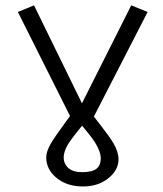

<svg xmlns="http://www.w3.org/2000/svg" viewBox="-20 -547 602 708"><path d="M105.5 -527.3 45.9 -502.9 238.3 -119.1 221.7 -96.7Q179.7 -39.1 168 -18.6Q150.4 11.7 150.4 33.2Q150.4 76.2 186.5 107.4Q225.6 140.6 286.1 140.6Q343.8 140.6 381.8 108.4Q417 79.1 417 41Q417 12.7 398.4 -18.6Q386.7 -39.1 353.5 -82L326.2 -117.2L524.4 -502.9L463.9 -527.3L282.2 -166ZM283.2 -84V-83Q319.3 -40 331.1 -20.5Q351.6 12.7 351.6 38.1Q350.6 63.5 336.9 74.2Q321.3 87.9 282.2 87.9Q249 87.9 230.5 71.3Q214.8 55.7 214.8 34.2Q214.8 12.7 229.5 -12.7Q242.2 -34.2 283.2 -84Z"/></svg>

Font: Dotum
Style: Regular
Weight: 400
Version: Version 2.21